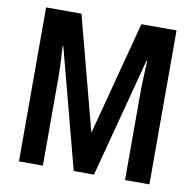

<svg xmlns="http://www.w3.org/2000/svg" viewBox="-80 -795 892 877"><g transform="rotate(10 366.5 -357.0)"><path d="M318 0 172 -554H169Q171 -521 172.5 -492.5Q174 -464 174.5 -441.5Q175 -419 175 -402V0H64V-714H228L366 -190H368L506 -714H669V0H556V-402Q556 -421 556.5 -444Q557 -467 558.5 -494.5Q560 -522 561 -554H558L412 0Z"/></g></svg>

Font: Noto Sans Display ExtraCondensed SemiBold
Style: Regular
Weight: 600
Width: 2
Designer: Monotype Design Team
Foundry: Monotype Imaging Inc.
Version: Version 2.003